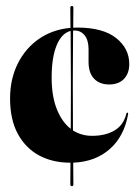

<svg xmlns="http://www.w3.org/2000/svg" viewBox="-20 -548 476 658"><path d="M229.5 -258.5Q229.5 -216.5 229.8 -176.8Q230 -137 230 -101Q259 -82.5 295.5 -82.5Q340.5 -82.5 371.8 -100.5Q403 -118.5 413 -158Q413.5 -162.5 417 -162Q420 -161 419 -156.5Q405.5 -80.5 356 -37Q306.5 6.5 231 9.5Q231 33 231.2 52Q231.5 71 231.5 84Q231.5 90 226 90Q221 90 221 83.5Q221 71 221.2 52.2Q221.5 33.5 221.5 9.5H219.5Q160.5 9.5 114.2 -15.2Q68 -40 41.2 -89Q14.5 -138 14.5 -210.5Q14.5 -276.5 40.5 -329.2Q66.5 -382 113.2 -414.5Q160 -447 221.5 -452.5Q221.5 -475.5 221.2 -493.2Q221 -511 221 -521.5Q221 -527.5 226.5 -527.5Q231.5 -527.5 231.5 -521.5Q231.5 -511 231.2 -493.5Q231 -476 231 -453Q238 -453.5 245 -453.5Q332.5 -453.5 377.8 -417.8Q423 -382 423 -328.5Q423 -296.5 404.8 -277.5Q386.5 -258.5 354 -258.5Q321.5 -258.5 302.5 -278.2Q283.5 -298 283.5 -336V-379Q283.5 -410 270.2 -426.8Q257 -443.5 234.5 -443.5Q232.5 -443.5 230.5 -443Q230.5 -405 230 -357Q229.5 -309 229.5 -258.5ZM157 -282.5Q157 -218 174.8 -173.8Q192.5 -129.5 222.5 -106.5Q222.5 -141.5 222.8 -179.8Q223 -218 223 -258.5Q223 -308.5 222.5 -356Q222 -403.5 222 -442Q191.5 -434.5 174.2 -392.8Q157 -351 157 -282.5Z"/></svg>

Font: Fraunces 144pt
Style: Bold
Weight: 700
Version: Version 1.000;[b76b70a41]